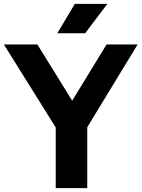

<svg xmlns="http://www.w3.org/2000/svg" viewBox="-46 -969 729 989"><path d="M241 0V-379L274 -259.5L-26 -740H146.5L349 -413H303L503 -740H663L370.5 -259.5L403.5 -376.5V0ZM249 -797.5 339.5 -949H507L392.5 -797.5Z"/></svg>

Font: Encode Sans Condensed Thin
Style: Bold
Weight: 700
Version: Version 3.002